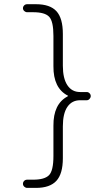

<svg xmlns="http://www.w3.org/2000/svg" viewBox="-20 -790 540 935"><path d="M308.6 -320.3Q309.6 -320.3 309.6 -321.3L311.5 -322.3Q311.5 -324.2 310.5 -324.2Q239.3 -360.4 240.2 -467.8V-615.2Q240.2 -686.5 219.2 -708.5Q198.2 -730.5 141.6 -730.5H112.3Q104.5 -730.5 98.1 -736.3Q91.8 -742.2 91.8 -750Q91.8 -757.8 97.7 -763.7Q103.5 -769.5 112.3 -769.5H155.3Q223.6 -769.5 254.9 -735.4Q286.1 -701.2 286.1 -625V-469.7Q286.1 -408.2 308.1 -375Q330.1 -341.8 370.1 -341.8H402.3Q410.2 -341.8 416 -335.9Q421.9 -330.1 421.9 -322.3Q421.9 -314.5 416 -308.1Q410.2 -301.8 402.3 -301.8H370.1Q330.1 -301.8 308.1 -269.5Q286.1 -237.3 286.1 -174.8V-19.5Q286.1 56.6 254.4 90.8Q222.7 125 155.3 125H112.3Q104.5 125 98.1 119.1Q91.8 113.3 91.8 105Q91.8 96.7 97.7 90.8Q103.5 85 112.3 85H141.6Q197.3 85 218.8 63Q240.2 41 240.2 -30.3V-177.7Q239.3 -283.2 308.6 -320.3Z"/></svg>

Font: Rounded-X Mgen+ 2m light
Style: Regular
Weight: 200
Designer: [Source Han Sans]
Ryoko NISHIZUKA  (kana & ideographs); Paul D. Hunt (Latin, Greek & Cyrillic); Wenlong ZHANG  (bopomofo
Version: Version 1.059.20150602